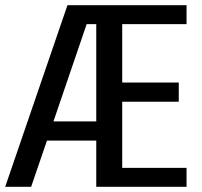

<svg xmlns="http://www.w3.org/2000/svg" viewBox="-20 -720 779 740"><path d="M0 0 240 -700H699V-627H451V-402H669V-328H451V-73H699V0H351V-178H161L100 0ZM186 -252H351V-627H314Z"/></svg>

Font: Cuprum Medium
Style: Regular
Weight: 500
Designer: Jovanny Lemonad
Foundry: Jovanny Lemonad
Version: Version 3.000